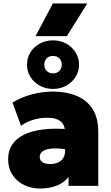

<svg xmlns="http://www.w3.org/2000/svg" viewBox="-20 -1064 638 1099"><path d="M209.5 15Q159.5 15 118 -5Q76.5 -25 51.5 -62.8Q26.5 -100.5 26.5 -154Q26.5 -200.5 49.2 -235.5Q72 -270.5 116.5 -292.8Q161 -315 226.8 -323Q292.5 -331 378.5 -324L379.5 -205Q345.5 -212.5 314.5 -214.2Q283.5 -216 259.5 -211.5Q235.5 -207 221.5 -195.8Q207.5 -184.5 207.5 -165.5Q207.5 -145 224 -135Q240.5 -125 267 -125Q291 -125 310.2 -133Q329.5 -141 341 -157.8Q352.5 -174.5 352.5 -201V-307Q352.5 -331 343 -349.8Q333.5 -368.5 311 -379.2Q288.5 -390 248.5 -390Q208.5 -390 169.2 -378Q130 -366 100.5 -344L51.5 -477Q103.5 -508.5 164 -524.2Q224.5 -540 283.5 -540Q358 -540 416.5 -516.2Q475 -492.5 508.8 -441.8Q542.5 -391 542.5 -310V0H372.5V-51Q348.5 -19.5 306.5 -2.2Q264.5 15 209.5 15ZM283.5 -555Q241.5 -555 207.8 -573.5Q174 -592 154.2 -623.5Q134.5 -655 134.5 -694Q134.5 -733 154.2 -764.5Q174 -796 207.8 -814.5Q241.5 -833 283.5 -833Q325 -833 358.8 -814.5Q392.5 -796 412.5 -764.5Q432.5 -733 432.5 -694Q432.5 -655 412.5 -623.5Q392.5 -592 358.8 -573.5Q325 -555 283.5 -555ZM283.5 -644Q306 -644 319.8 -658.2Q333.5 -672.5 333.5 -694Q333.5 -716 319.8 -730Q306 -744 283.5 -744Q261 -744 247.2 -730Q233.5 -716 233.5 -694Q233.5 -672.5 247.2 -658.2Q261 -644 283.5 -644ZM183.5 -857 282.5 -1044H479.5L362.5 -857Z"/></svg>

Font: Geologica Thin Roman Black
Style: Regular
Weight: 900
Version: Version 1.010;gftools[0.9.28]